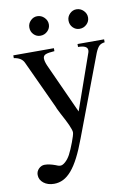

<svg xmlns="http://www.w3.org/2000/svg" viewBox="-92 -682 685 960"><g transform="rotate(-10 250.0 -202.0)"><path d="M475 -435Q457 -433 447 -423.5Q437 -414 427 -390L273 18Q253 72 233.5 110Q214 148 193.5 172Q173 196 151 207Q129 218 104 218Q72 218 51 201.5Q30 185 30 160Q30 142 43 129Q56 116 73 116Q96 116 126 127Q140 134 151 134Q162 134 176 121.5Q190 109 201 89Q207 78 214 61.5Q221 45 227 29Q233 13 237 0Q241 -13 241 -19Q241 -30 229.5 -56Q218 -82 197 -120L182 -150L179 -158L65 -404Q53 -430 14 -436V-450H220V-435Q188 -433 175 -427.5Q162 -422 162 -408Q162 -393 172 -370L287 -117L384 -393Q388 -402 388 -410Q388 -435 340 -435V-450H475ZM165 -622Q186 -622 201 -607Q216 -592 216 -572Q216 -552 201 -537.5Q186 -523 165 -523Q145 -523 131 -537.5Q117 -552 117 -573Q117 -593 131.5 -607.5Q146 -622 165 -622ZM364 -622Q385 -622 400 -607Q415 -592 415 -572Q415 -552 400 -537.5Q385 -523 364 -523Q344 -523 330 -537.5Q316 -552 316 -573Q316 -593 330.5 -607.5Q345 -622 364 -622Z"/></g></svg>

Font: Klingon pIqaD vaHbo'
Style: Regular
Weight: 400
Width: 0
Designer: Mike Neff (qa'vaj)
Foundry: Mike Neff and Michael Everson
Version: Version 2.003